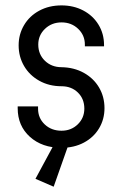

<svg xmlns="http://www.w3.org/2000/svg" viewBox="-20 -546 466 726"><path d="M46.9 -136.9V-143.7H123.9V-135.3Q123.9 -99.3 149.2 -75.5Q174.5 -51.7 212.5 -51.7Q249.1 -51.7 274 -75.8Q298.9 -100 298.9 -135.3Q298.9 -172.3 274.5 -196.1Q250.1 -219.9 212.5 -219.9Q165.7 -219.9 128.6 -240.6Q91.5 -261.3 71 -296.5Q50.5 -331.7 50.5 -374.5Q50.5 -416.4 71 -451Q91.5 -485.7 128.4 -505.6Q165.4 -525.6 212.5 -525.6Q258.3 -525.6 294.9 -506.3Q331.5 -487 352.4 -452.8Q373.4 -418.5 373.4 -375.6V-370.7H300.9V-377.5Q300.9 -412.7 275.5 -437Q250.1 -461.3 212.8 -461.3Q175.5 -461.3 150.1 -437Q124.7 -412.7 124.7 -377.5Q124.7 -340.5 149.7 -316.3Q174.7 -292.1 212.5 -291.9Q259.9 -291.1 296.9 -270.6Q333.9 -250.1 354.5 -215.2Q375.1 -180.2 375.1 -137.1Q375.1 -94.8 354.4 -60.4Q333.7 -26.1 296.8 -6.6Q259.9 12.9 212.5 12.9Q139.2 12.9 93.1 -28.6Q46.9 -70.1 46.9 -136.9ZM114.1 130.1 199.6 -28.3 244.6 -14.9 182.9 160Z"/></svg>

Font: Lineal Thin
Style: Regular
Weight: 200
Designer: Created by Frank Adebiaye with contributions from Anton Moglia & Ariel Martín Pérez
Created by Frank ADEBIAYE with FontF
Foundry: Velvetyne Type Foundry
Version: Version 2.000;Glyphs 3.2 (3227)